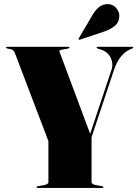

<svg xmlns="http://www.w3.org/2000/svg" viewBox="-20 -932 682 952"><path d="M493 -4Q493 0 487 0H167Q161 0 161 -4Q161 -7.5 169 -9L197 -14Q220 -18 220 -29V-232.5L53 -671Q49.5 -679.5 43.5 -683.5Q37.5 -687.5 29 -689L18 -691Q10 -692.5 10 -696Q10 -700 16 -700H318.5Q324.5 -700 324.5 -696.5Q324.5 -692.5 316.5 -691L288.5 -686Q276.5 -684 275.2 -681.2Q274 -678.5 275.5 -674L427 -268.5L533 -586.5Q543 -616.5 528.5 -646.5Q514 -676.5 475 -688L465 -691Q459 -693 459 -696Q459 -700 464 -700H636Q641 -700 641 -696.5Q641 -693.5 635 -691L625 -687Q602 -677.5 581 -653Q560 -628.5 545.5 -586L434 -251.5V-29Q434 -18 457 -14L485 -9Q493 -7.5 493 -4ZM440 -860Q470.5 -911.5 513.5 -911.5Q540 -911.5 555.8 -892.8Q571.5 -874 571.5 -855.5Q571.5 -820.5 548.2 -802.8Q525 -785 498 -776L376.5 -735.5Q371.5 -734 370 -736.5Q368.5 -739 371 -742.5Z"/></svg>

Font: Fraunces 144pt Black
Style: Regular
Weight: 900
Version: Version 1.000;[0bf87f6ff]